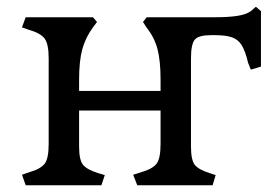

<svg xmlns="http://www.w3.org/2000/svg" viewBox="-20 -548 817 568"><path d="M56 0 45 -31 65 -38Q100 -48 112 -63.5Q124 -79 124 -122V-375Q124 -418 112 -434Q100 -450 65 -460L45 -467L56 -497H255L267 -483L255 -467Q233 -437 223.5 -402.5Q214 -368 214 -312V-279H455V-312Q455 -368 446 -402.5Q437 -437 414 -466L403 -483L414 -497H616Q656 -497 682 -501Q708 -505 722 -515L737 -528L752 -515V-351L722 -342L714 -362Q706 -396 695.5 -413.5Q685 -431 666.5 -437.5Q648 -444 615 -444H604Q568 -444 556.5 -431Q545 -418 545 -375V-115Q545 -74 556.5 -60Q568 -46 600 -36L618 -30L609 0H386L374 -31L396 -38Q431 -48 443 -63.5Q455 -79 455 -122V-221H214V-115Q214 -74 226 -60Q238 -46 270 -36L290 -30L280 0Z"/></svg>

Font: Gabriela
Style: Regular
Weight: 400
Designer: Eduardo Rodriguez Tunni
Foundry: Eduardo Rodriguez Tunni
Version: Version 2.001;gftools[0.9.26]